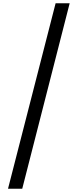

<svg xmlns="http://www.w3.org/2000/svg" viewBox="-20 -886 476 1174"><path d="M406 -866 116 268H29L320 -866Z"/></svg>

Font: Noto Sans Telugu UI
Style: Regular
Weight: 400
Designer: Jelle Bosma - Monotype Design Team
Foundry: Monotype Imaging Inc.
Version: Version 2.006